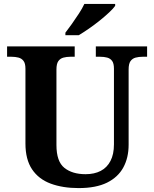

<svg xmlns="http://www.w3.org/2000/svg" viewBox="-20 -951 787 981"><path d="M381.7 10Q300.4 10 239 -12.8Q177.5 -35.6 143.8 -85.9Q110 -136.2 110 -217.7V-599.9Q110 -627 100.2 -639.8Q90.5 -652.6 74.3 -656.8Q58.1 -661 38.4 -661H16.2V-714H361.7V-661H339.4Q320.3 -661 303.9 -656.6Q287.5 -652.1 278 -638.6Q268.4 -625 268.4 -595.9V-210Q268.4 -125.9 308.8 -93.5Q349.1 -61 417.4 -61Q462.1 -61 494.5 -77.8Q526.8 -94.6 544.5 -128.7Q562.2 -162.7 562.2 -213.5V-599.9Q562.2 -627 552.8 -639.8Q543.3 -652.6 527.4 -656.8Q511.5 -661 491.8 -661H469.6V-714H731.6V-661H708.7Q689 -661 672.7 -656.6Q656.3 -652.1 646.7 -638.6Q637.2 -625 637.2 -595.9V-211.5Q637.2 -145 610 -95.2Q582.9 -45.5 526.7 -17.7Q470.4 10 381.7 10ZM314.1 -784Q329.1 -803 347.4 -829Q365.7 -855 383.4 -882Q401 -909 411 -931H568.4V-921Q559.4 -908 538.2 -888Q517 -868 489.6 -846Q462.2 -824 434 -804.5Q405.7 -785 382.3 -771H314.1Z"/></svg>

Font: Noto Serif Malayalam
Style: Regular
Weight: 400
Designer: Indian type Foundry, Jelle Bosma, Monotype Design Team
Foundry: Monotype Imaging Inc.
Version: Version 2.103